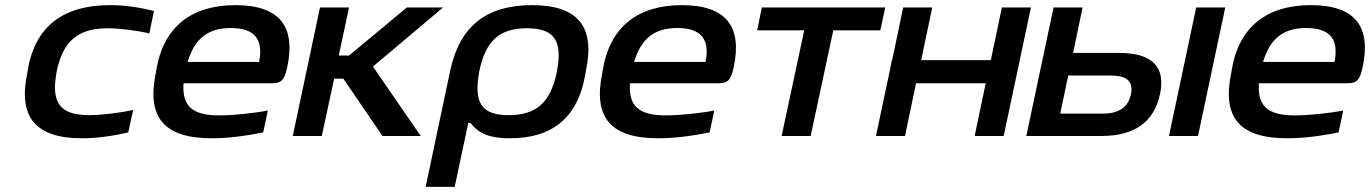

<svg xmlns="http://www.w3.org/2000/svg" viewBox="-20 -529 5330 747"><path d="M88 -256 86 -244C50 -74 118 9 298 9C354 9 416 1 479 -14L498 -101C447 -90 374 -81 327 -81C214 -81 178 -128 200 -247L201 -253C225 -368 283 -419 398 -419C445 -419 515 -410 561 -399L579 -486C522 -501 464 -509 408 -509C231 -509 117 -431 88 -256Z M1098 -270C1130 -423 1071 -509 896 -509C726 -509 616 -426 588 -256L586 -244C551 -74 616 9 804 9C862 9 932 1 1004 -14L1022 -99C972 -89 886 -80 834 -80C728 -80 688 -116 694 -205H1037C1076 -205 1087 -218 1098 -270ZM710 -288C737 -378 788 -420 878 -420C974 -420 1005 -373 988 -288Z M1225 -500 1119 0H1232L1280 -223H1316L1468 0H1617L1431 -270L1704 -500H1563L1338 -313H1298L1338 -500Z M2258 -244 2260 -256C2296 -427 2227 -509 2050 -509C1872 -509 1769 -427 1732 -256L1636 198H1749L1802 -51H1810C1838 -16 1873 9 1964 9C2126 9 2229 -68 2258 -244ZM1844 -247 1845 -253C1869 -367 1920 -419 2030 -419C2137 -419 2169 -371 2147 -253L2146 -247C2122 -132 2068 -81 1959 -81C1853 -81 1823 -129 1844 -247Z M2835 -270C2867 -423 2808 -509 2633 -509C2463 -509 2353 -426 2325 -256L2323 -244C2288 -74 2353 9 2541 9C2599 9 2669 1 2741 -14L2759 -99C2709 -89 2623 -80 2571 -80C2465 -80 2425 -116 2431 -205H2774C2813 -205 2824 -218 2835 -270ZM2447 -288C2474 -378 2525 -420 2615 -420C2711 -420 2742 -373 2725 -288Z M3021 0H3134L3222 -411H3405L3424 -500H2944L2926 -411H3109Z M3388 0H3501L3544 -205H3815L3772 0H3885L3991 -500H3878L3835 -295H3564L3607 -500H3494L3451 -295H3450L3441 -250Z M3973 0H4267C4394 0 4470 -55 4493 -162C4516 -268 4463 -323 4336 -323H4155L4192 -500H4079ZM4105 -87 4136 -235H4303C4365 -235 4390 -211 4380 -162C4370 -113 4334 -87 4272 -87ZM4528 0H4641L4747 -500H4634Z M5282 -270C5314 -423 5255 -509 5080 -509C4910 -509 4800 -426 4772 -256L4770 -244C4735 -74 4800 9 4988 9C5046 9 5116 1 5188 -14L5206 -99C5156 -89 5070 -80 5018 -80C4912 -80 4872 -116 4878 -205H5221C5260 -205 5271 -218 5282 -270ZM4894 -288C4921 -378 4972 -420 5062 -420C5158 -420 5189 -373 5172 -288Z"/></svg>

Font: LT Wave Medium
Style: Italic
Weight: 500
Designer: Daniel Lyons
Version: Version 2.5 (Glyphs App)